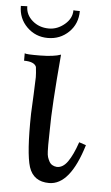

<svg xmlns="http://www.w3.org/2000/svg" viewBox="-55 -696 430 746"><g transform="rotate(5 160.5 -322.5)"><path d="M295 -143Q247 16 165 16Q104 16 86 -39Q69 -93 72 -247Q73 -269 75.5 -322Q78 -375 78 -389Q78 -403 75 -429Q67 -449 27 -449V-478Q32 -474 86.5 -474.5Q141 -475 168 -485Q150 -278 150 -191Q150 -180 149.5 -161Q149 -142 149 -131.5Q149 -121 149.5 -106.5Q150 -92 152.5 -84Q155 -76 159.5 -67.5Q164 -59 171.5 -54.5Q179 -50 189 -49Q213 -48 232 -75Q251 -102 268 -152ZM226 -660Q226 -610 192.5 -577.5Q159 -545 111 -545Q63 -545 29.5 -578Q-4 -611 -4 -660L21 -661Q21 -628 47.5 -605Q74 -582 112 -582Q145 -582 173 -605.5Q201 -629 201 -661Q204 -660 226 -660Z"/></g></svg>

Font: GFS Artemisia
Style: Regular
Weight: 400
Designer: Takis Katsoulidis and George D. Matthiopoulos
Foundry: Takis Katsoulidis and George D. Matthiopoulos
Version: Version 1.0